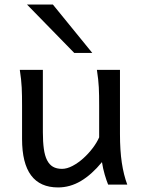

<svg xmlns="http://www.w3.org/2000/svg" viewBox="-20 -801 619 833"><path d="M449.2 0Q445.8 -8.3 441.9 -19.5Q438 -30.8 434.3 -43.5Q430.7 -56.2 427.5 -70.1Q424.3 -84 422.4 -97.7Q377.9 -43.5 330.8 -15.6Q283.7 12.2 231.9 12.2Q75.7 12.2 75.7 -197.8V-341.8Q75.7 -365.2 75.4 -384.3Q75.2 -403.3 74.2 -421.1Q73.2 -439 71.3 -457.5Q69.3 -476.1 65.9 -498H166V-227.1Q166 -185.5 170.2 -155.5Q174.3 -125.5 184.1 -106.2Q193.8 -86.9 209.7 -77.6Q225.6 -68.4 249 -68.4Q270.5 -68.4 294.9 -81.3Q319.3 -94.2 341.6 -114.3Q363.8 -134.3 382.1 -158.4Q400.4 -182.6 410.2 -205.1V-341.8Q410.2 -365.7 409.9 -385Q409.7 -404.3 408.7 -421.9Q407.7 -439.5 405.8 -457.5Q403.8 -475.6 400.4 -498H500.5V-219.7Q500.5 -148.4 508.5 -95Q516.6 -41.5 532.2 0ZM209.5 -781.2 380.4 -571.3H302.2L97.2 -781.2Z"/></svg>

Font: Andika Am
Style: Regular
Weight: 400
Designer: Victor Gaultney, Annie Olsen, Julie Remington, Don Collingsworth, Eric Hays, Becca Hirsbrunner
Foundry: SIL International
Version: Version 5.000